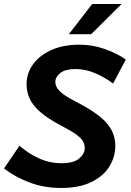

<svg xmlns="http://www.w3.org/2000/svg" viewBox="-25 -923 650 954"><path d="M-5 -86 72 -199Q113 -162 167 -137Q221 -112 280 -112Q341 -112 368.5 -135.5Q396 -159 396 -187Q396 -204 388 -219.5Q380 -235 356 -253Q332 -271 284 -296Q213 -333 175 -366.5Q137 -400 122 -434Q107 -468 107 -505Q107 -558 138.5 -602.5Q170 -647 229 -674Q288 -701 371 -701Q433 -701 494 -680Q555 -659 600 -627L537 -508Q497 -538 448.5 -559Q400 -580 350 -580Q300 -580 275 -560.5Q250 -541 250 -515Q250 -501 259 -486Q268 -471 291.5 -453.5Q315 -436 361 -413Q434 -375 474.5 -341Q515 -307 531.5 -272Q548 -237 548 -199Q548 -143 518 -95Q488 -47 428 -18Q368 11 279 11Q194 11 121.5 -16.5Q49 -44 -5 -86ZM317 -753 433 -903H579L428 -753Z"/></svg>

Font: Radio Canada SemiBold
Style: Italic
Weight: 600
Italic angle: -12°
Designer: Charles Daoud, Etienne Aubert Bonn, Alexandre Saumier Demers, Jacques Le Bailly
Foundry: Radio-Canada
Version: Version 2.104; ttfautohint (v1.8.4.7-5d5b);gftools[0.9.28.de